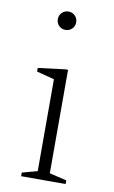

<svg xmlns="http://www.w3.org/2000/svg" viewBox="-81 -738 464 782"><g transform="rotate(10 151.0 -347.0)"><path d="M138 -618Q122 -618 111 -629Q100 -640 100 -656Q100 -672 111 -683Q122 -694 138 -694Q154 -694 165 -683Q176 -672 176 -656Q176 -640 165 -629Q154 -618 138 -618ZM64 0V-15L127 -32V-412L54 -431V-446L167 -460H177V-32L248 -15V0Z"/></g></svg>

Font: Spectral ExtraLight
Style: Regular
Weight: 275
Designer: Jean-Baptiste Levee
Foundry: Production Type
Version: Version 2.001